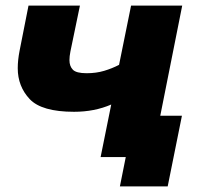

<svg xmlns="http://www.w3.org/2000/svg" viewBox="-20 -562 713 687"><path d="M449 -542H632L524 0H340L378 -188Q318 -162 245 -162Q129 -162 86.2 -207.5Q43.5 -253 43.5 -318Q43.5 -346.5 50 -380L82 -542H266L232 -378Q228.5 -360.5 228.5 -347Q228.5 -325 240.8 -312.5Q253 -300 290 -300Q324 -300 352.5 -308.5Q381 -317 406 -330ZM409 105 430 0H340L371 -148H631L580 105Z"/></svg>

Font: Argentum Sans
Style: Bold Italic
Weight: 700
Italic angle: -11°
Designer: Julieta Ulanovsky (font), Cristiano Sobral (main changes and remaster)
Foundry: Julieta Ulanovsky (font), Cristiano Sobral (main changes and remaster)
Version: Version 2.007;June 15, 2022;FontCreator 14.0.0.2814 64-bit; 